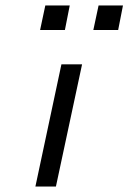

<svg xmlns="http://www.w3.org/2000/svg" viewBox="-20 -679 468 699"><path d="M108.9 0 203.6 -444.8H278.8L183.6 0ZM126 -569.8 145 -659.2H233.9L216.3 -569.8ZM319.8 -569.8 338.9 -659.2H427.7L410.2 -569.8Z"/></svg>

Font: CMU Sans Serif
Style: Oblique
Weight: 500
Italic angle: -12°
Version: Version 0.7.0